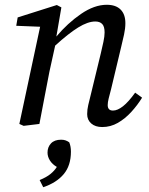

<svg xmlns="http://www.w3.org/2000/svg" viewBox="-20 -519 625 804"><path d="M408 13Q379 13 362 -2Q345 -17 345 -41Q345 -60 349.5 -79Q354 -98 361 -126L402 -295Q408 -320 413 -343.5Q418 -367 418 -383Q418 -408 408 -418.5Q398 -429 379 -429Q348 -429 307.5 -404Q267 -379 211 -328L187 -219Q176 -164 166 -110Q156 -56 145 0L79 8L61 0L148 -407L48 -411L54 -446L218 -498L237 -488L216 -366Q263 -422 319 -460.5Q375 -499 427 -499Q465 -499 485 -479Q505 -459 505 -422Q505 -400 499.5 -374.5Q494 -349 488 -325L445 -145Q439 -123 435 -106.5Q431 -90 431 -79Q431 -56 453 -56Q472 -56 495 -74Q518 -92 546 -131L575 -110Q556 -79 530 -50.5Q504 -22 473.5 -4.5Q443 13 408 13ZM277 116Q277 174 247 210Q217 246 161 265L146 235Q175 223 191.5 209.5Q208 196 218 180Q199 169 189 153Q179 137 179 120Q179 97 193.5 81.5Q208 66 236 66Q247 66 255 69Q263 72 270 77Q277 94 277 116Z"/></svg>

Font: Source Serif 4 SmText
Style: Italic
Weight: 400
Italic angle: -12°
Designer: Frank Grießhammer
Foundry: Adobe
Version: Version 4.005;hotconv 1.1.0;makeotfexe 2.6.0